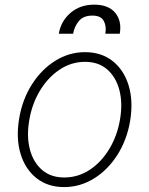

<svg xmlns="http://www.w3.org/2000/svg" viewBox="-20 -772 625 804"><path d="M248.6 11.4Q180.4 11.4 133.3 -25.6Q86.3 -62.5 66.4 -127Q46.5 -191.4 60 -274.5Q73.5 -355.5 113.6 -418.5Q153.8 -481.5 211.6 -517.6Q269.5 -553.6 335.6 -553.6Q404.5 -553.6 451.5 -516.5Q498.6 -479.4 518.5 -414.8Q538.4 -350.1 525.2 -267Q511.7 -186.4 471.6 -123.4Q431.5 -60.4 373.4 -24.5Q315.3 11.4 248.6 11.4ZM248.9 -28.8Q307.5 -28.8 356.5 -61.4Q405.5 -94.1 438.7 -149.9Q471.9 -205.6 483 -274.5Q494 -341.3 479.8 -395.2Q465.6 -449.2 429 -481.2Q392.4 -513.1 336.3 -513.1Q278.4 -513.1 229.2 -480.1Q180 -447.1 146.7 -391.3Q113.3 -335.6 102.3 -267Q90.9 -200.6 105.1 -146.5Q119.3 -92.3 156.1 -60.5Q192.8 -28.8 248.9 -28.8ZM226.2 -630.7Q235.1 -683.6 275.2 -718Q315.3 -752.5 374.3 -752.5Q434.7 -752.5 462.7 -718Q490.8 -683.6 481.5 -630.7H421.2Q426.5 -662.3 414.4 -684.5Q402.3 -706.7 367.2 -706.7Q328.8 -706.7 310 -683.6Q291.2 -660.5 286.2 -630.7Z"/></svg>

Font: Inter UI Extra Light
Style: Italic
Weight: 200
Italic angle: -9.39999°
Designer: Rasmus Andersson
Foundry: rsms
Version: 3.2;8d6f07862